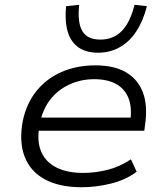

<svg xmlns="http://www.w3.org/2000/svg" viewBox="-20 -777 697 805"><path d="M323 8Q229 8 168 -25Q107 -58 83 -121Q59 -184 76 -272Q91 -343 132.5 -395Q174 -447 237.5 -475Q301 -503 380 -503Q459 -503 509 -473.5Q559 -444 579.5 -388.5Q600 -333 588 -252L585 -229H121L130 -284H552L525 -261Q535 -323 519.5 -363.5Q504 -404 467.5 -424.5Q431 -445 375 -445Q319 -445 270.5 -422.5Q222 -400 190 -358.5Q158 -317 147 -258L145 -247Q134 -184 153 -140.5Q172 -97 217 -74.5Q262 -52 329 -52Q378 -52 429.5 -64.5Q481 -77 529 -109L553 -57Q508 -23 446 -7.5Q384 8 323 8ZM391 -556Q340 -556 308 -579Q276 -602 263.5 -645.5Q251 -689 257 -751L312 -757Q304 -683 325 -647Q346 -611 401 -611Q455 -611 490.5 -647Q526 -683 544 -757L596 -751Q580 -689 551.5 -645.5Q523 -602 482 -579Q441 -556 391 -556Z"/></svg>

Font: Nunito Sans 7pt SemiExpanded Light
Style: Italic
Weight: 300
Width: 6
Italic angle: -9°
Designer: Vernon Adams
Foundry: Vernon Adams
Version: Version 3.101;gftools[0.9.27]